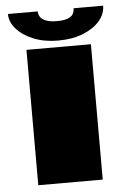

<svg xmlns="http://www.w3.org/2000/svg" viewBox="-53 -787 568 828"><g transform="rotate(-5 230.5 -373.5)"><path d="M79 0H358V-586H79ZM219 -614Q281.5 -614 327.8 -632.8Q374 -651.5 399.5 -681.5Q425 -711.5 425 -747H297Q297 -731.5 289.5 -720.2Q282 -709 264.8 -703.5Q247.5 -698 219 -698Q194.5 -698 177.2 -703.8Q160 -709.5 151 -720.2Q142 -731 142 -747H13Q13 -711.5 40 -681.5Q67 -651.5 113 -632.8Q159 -614 219 -614Z"/></g></svg>

Font: Anybody ExtraExpanded Black
Style: Regular
Weight: 900
Width: 8
Version: Version 1.113;gftools[0.9.25]